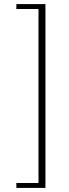

<svg xmlns="http://www.w3.org/2000/svg" viewBox="-20 -780 339 938"><path d="M60 114H168V-736H60V-760H202V138H60Z"/></svg>

Font: IBM Plex Serif ExtLt
Style: Regular
Weight: 200
Designer: Mike Abbink, Paul van der Laan, Pieter van Rosmalen
Foundry: Bold Monday
Version: Version 3.001